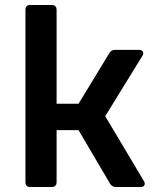

<svg xmlns="http://www.w3.org/2000/svg" viewBox="-20 -750 640 770"><path d="M102 0Q82 0 82 -20V-710Q82 -730 102 -730H187Q207 -730 207 -710V-334H295L418 -536Q425 -550 442 -550H537Q549 -550 553 -543Q557 -536 551 -526L402 -284L557 -24Q563 -14 559 -7Q555 0 543 0H445Q429 0 421 -14L295 -228H207V-20Q207 0 187 0Z"/></svg>

Font: Pitagon Sans Mono
Style: Bold
Weight: 700
Monospace: yes
Designer: Travis Tran
Foundry: Pitagon
Version: Version 1.001; ttfautohint (v1.8.4.7-5d5b);gftools[0.9.26]